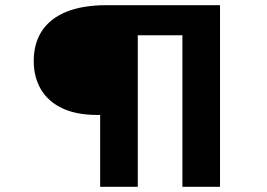

<svg xmlns="http://www.w3.org/2000/svg" viewBox="-20 -720 1029 740"><path d="M366 0V-314L399 -277H354Q274 -277 219.5 -303Q165 -329 137.5 -376Q110 -423 110 -485Q110 -552 141 -600Q172 -648 234.5 -674Q297 -700 391 -700H828V0H683V-660L712 -584H439L511 -652V0Z"/></svg>

Font: Lexend Tera Medium
Style: Regular
Weight: 500
Designer: Bonnie Shaver-Troup, Thomas Jockin
Foundry: Lexend
Version: Version 1.007